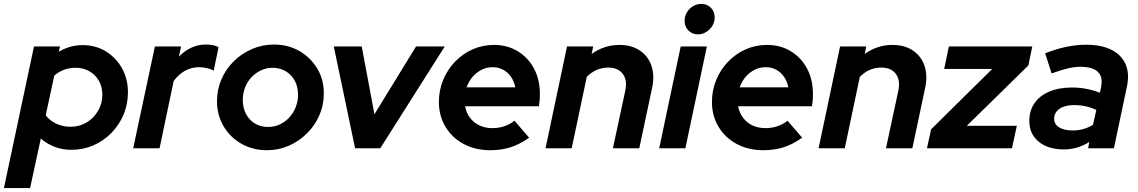

<svg xmlns="http://www.w3.org/2000/svg" viewBox="-66 -759 5826 983"><path d="M-46 204 108 -521H241L235 -494Q292 -528 357 -528Q424 -528 476 -496Q528 -464 558.5 -409.5Q589 -355 589 -287Q589 -225 566.5 -172Q544 -119 504.5 -78.5Q465 -38 412.5 -15Q360 8 299 8Q253 8 213 -7.5Q173 -23 143 -50L88 204ZM294 -110Q341 -110 377.5 -132Q414 -154 436 -191.5Q458 -229 458 -275Q458 -314 440.5 -345Q423 -376 392 -394Q361 -412 322 -412Q290 -412 262.5 -402Q235 -392 212 -372L168 -169Q188 -142 221.5 -126Q255 -110 294 -110Z M616 0 727 -521H861L850 -469Q879 -499 914 -515Q949 -531 988 -531Q1031 -531 1053 -517L1028 -397Q1018 -404 996 -409.5Q974 -415 954 -415Q876 -415 823 -344L751 0Z M1301 10Q1228 10 1170 -23Q1112 -56 1078.5 -113Q1045 -170 1045 -240Q1045 -300 1067.5 -352.5Q1090 -405 1130.5 -445Q1171 -485 1224 -508Q1277 -531 1336 -531Q1409 -531 1466.5 -498Q1524 -465 1558 -408.5Q1592 -352 1592 -281Q1592 -221 1569 -168.5Q1546 -116 1505.5 -76Q1465 -36 1413 -13Q1361 10 1301 10ZM1307 -109Q1339 -109 1366.5 -122Q1394 -135 1415 -157.5Q1436 -180 1448 -210.5Q1460 -241 1460 -274Q1460 -315 1443 -346Q1426 -377 1396.5 -394.5Q1367 -412 1329 -412Q1298 -412 1270.5 -399Q1243 -386 1221.5 -363.5Q1200 -341 1188.5 -310.5Q1177 -280 1177 -247Q1177 -207 1193.5 -175.5Q1210 -144 1239.5 -126.5Q1269 -109 1307 -109Z M1752 0 1643 -521H1786L1851 -174L2064 -521H2211L1881 0Z M2444 10Q2368 10 2308.5 -21.5Q2249 -53 2215 -109.5Q2181 -166 2181 -237Q2181 -297 2203 -350Q2225 -403 2264 -443.5Q2303 -484 2354 -506.5Q2405 -529 2463 -529Q2532 -529 2585 -496.5Q2638 -464 2668 -408Q2698 -352 2698 -278Q2698 -267 2697.5 -254Q2697 -241 2693 -215H2315Q2321 -182 2340 -156.5Q2359 -131 2388.5 -117Q2418 -103 2455 -103Q2488 -103 2517 -113Q2546 -123 2568 -141L2643 -54Q2595 -20 2548 -5Q2501 10 2444 10ZM2323 -312H2572Q2566 -343 2550 -366Q2534 -389 2510 -402Q2486 -415 2456 -415Q2426 -415 2400 -402Q2374 -389 2354 -366Q2334 -343 2323 -312Z M2727 0 2837 -521H2971L2963 -483Q3028 -529 3105 -529Q3167 -529 3209.5 -500.5Q3252 -472 3269 -423Q3286 -374 3273 -311L3207 0H3072L3136 -298Q3146 -350 3122 -381.5Q3098 -413 3048 -413Q3016 -413 2988.5 -401Q2961 -389 2938 -365L2861 0Z M3309 0 3419 -521H3553L3443 0ZM3507 -583Q3478 -583 3458.5 -603Q3439 -623 3439 -652Q3439 -676 3451 -696Q3463 -716 3482.5 -727.5Q3502 -739 3525 -739Q3554 -739 3573.5 -719.5Q3593 -700 3593 -671Q3593 -647 3581.5 -627.5Q3570 -608 3550 -595.5Q3530 -583 3507 -583Z M3842 10Q3766 10 3706.5 -21.5Q3647 -53 3613 -109.5Q3579 -166 3579 -237Q3579 -297 3601 -350Q3623 -403 3662 -443.5Q3701 -484 3752 -506.5Q3803 -529 3861 -529Q3930 -529 3983 -496.5Q4036 -464 4066 -408Q4096 -352 4096 -278Q4096 -267 4095.5 -254Q4095 -241 4091 -215H3713Q3719 -182 3738 -156.5Q3757 -131 3786.5 -117Q3816 -103 3853 -103Q3886 -103 3915 -113Q3944 -123 3966 -141L4041 -54Q3993 -20 3946 -5Q3899 10 3842 10ZM3721 -312H3970Q3964 -343 3948 -366Q3932 -389 3908 -402Q3884 -415 3854 -415Q3824 -415 3798 -402Q3772 -389 3752 -366Q3732 -343 3721 -312Z M4125 0 4235 -521H4369L4361 -483Q4426 -529 4503 -529Q4565 -529 4607.5 -500.5Q4650 -472 4667 -423Q4684 -374 4671 -311L4605 0H4470L4534 -298Q4544 -350 4520 -381.5Q4496 -413 4446 -413Q4414 -413 4386.5 -401Q4359 -389 4336 -365L4259 0Z M4680 0 4701 -97 5014 -406H4768L4792 -521H5219L5199 -424L4884 -115H5140L5115 0Z M5381 6Q5300 6 5252 -33.5Q5204 -73 5204 -139Q5204 -193 5230.5 -231Q5257 -269 5306 -290Q5355 -311 5423 -311Q5460 -311 5496.5 -304Q5533 -297 5565 -284L5571 -311Q5582 -364 5555.5 -390.5Q5529 -417 5465 -417Q5436 -417 5401.5 -409Q5367 -401 5318 -383L5285 -486Q5343 -509 5395 -519.5Q5447 -530 5494 -530Q5573 -530 5624.5 -504Q5676 -478 5697 -429.5Q5718 -381 5703 -313L5637 0H5505L5511 -32Q5480 -13 5448 -3.5Q5416 6 5381 6ZM5427 -91Q5455 -91 5481 -98.5Q5507 -106 5530 -120L5547 -196Q5495 -221 5433 -221Q5386 -221 5358.5 -202Q5331 -183 5331 -151Q5331 -123 5356.5 -107Q5382 -91 5427 -91Z"/></svg>

Font: Red Hat Display ExtraBold
Style: Italic
Weight: 800
Italic angle: -12°
Designer: Pentagram, MCKL
Foundry: Pentagram, MCKL
Version: Version 1.023